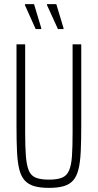

<svg xmlns="http://www.w3.org/2000/svg" viewBox="-20 -903 474 931"><path d="M218 8Q174 8 145.5 -0.5Q117 -9 99.5 -28.5Q82 -48 73.5 -82Q65 -116 62.5 -167.5Q60 -219 60 -291V-688H102V-260Q102 -191 105.5 -146.5Q109 -102 119.5 -76.5Q130 -51 153.5 -41.5Q177 -32 217 -32Q258 -32 281 -41.5Q304 -51 315 -76.5Q326 -102 329 -146.5Q332 -191 332 -260V-688H374V-291Q374 -219 371.5 -167.5Q369 -116 360.5 -82Q352 -48 335 -28.5Q318 -9 289.5 -0.5Q261 8 218 8ZM288 -762H261L208 -878V-883H253L288 -767ZM180 -762H153L101 -878V-883H145L180 -767Z"/></svg>

Font: Saira ExtraCondensed ExtraLight
Style: Regular
Weight: 250
Width: 2
Designer: Hector Gatti with collaboration of the Omnibus-Type team
Foundry: Omnibus-Type
Version: Version 1.101